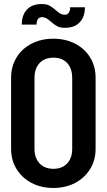

<svg xmlns="http://www.w3.org/2000/svg" viewBox="-20 -917 529 952"><path d="M454 -179Q454 -123 427 -79Q400 -35 352.5 -10Q305 15 245 15H244Q184 15 136.5 -10Q89 -35 62 -79Q35 -123 35 -179V-532Q35 -588 62 -632Q89 -676 136.5 -700.5Q184 -725 244 -725H245Q305 -725 352.5 -700.5Q400 -676 427 -632Q454 -588 454 -532ZM338 -530Q338 -577 313.5 -604Q289 -631 245 -631Q201 -631 176 -604Q151 -577 151 -530V-180Q151 -134 176 -107Q201 -80 245 -80Q288 -80 313 -106.5Q338 -133 338 -180ZM401 -881Q401 -833 375 -806Q349 -779 302 -779Q279 -779 264.5 -786.5Q250 -794 233 -809Q221 -820 210.5 -826Q200 -832 187 -832Q175 -832 168 -822Q161 -812 161 -795H88Q88 -843 114 -870Q140 -897 187 -897Q210 -897 224.5 -889.5Q239 -882 256 -867Q268 -856 278.5 -850Q289 -844 302 -844Q314 -844 321 -854Q328 -864 328 -881Z"/></svg>

Font: Akshar Medium
Style: Regular
Weight: 500
Designer: Tall Chai
Foundry: Tall Chai
Version: Version 1.000